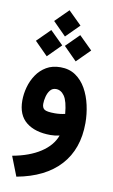

<svg xmlns="http://www.w3.org/2000/svg" viewBox="-105 -765 640 1084"><g transform="rotate(10 215.0 -223.0)"><path d="M127.4 -637.7 202.6 -712.4 278.3 -637.7 202.6 -562ZM211.4 -509.8 286.6 -584.5 362.3 -509.8 286.6 -434.1ZM45.4 -509.8 120.6 -584.5 196.3 -509.8 120.6 -434.1ZM270 -5.9Q243.7 0 218.8 0Q129.9 0 79.1 -40.8Q28.3 -81.5 28.3 -164.1Q28.3 -202.6 39.1 -241.7Q49.8 -280.8 72 -313.7Q94.2 -346.7 128.2 -366.7Q162.1 -386.7 209 -386.7Q259.3 -386.7 295.7 -361.8Q332 -336.9 355.5 -295.2Q378.9 -253.4 390.1 -202.6Q401.4 -151.9 401.4 -100.6Q401.4 48.8 316.4 142.1Q231.4 235.4 69.8 265.1L25.9 152.8Q122.6 135.3 185.5 94.2Q248.5 53.2 270 -5.9ZM279.8 -131.8Q273.4 -204.1 253.4 -232.7Q233.4 -261.2 205.1 -261.2Q184.1 -261.2 171.6 -245.6Q159.2 -230 153.6 -207.8Q147.9 -185.5 147.9 -166.5Q147.9 -144 161.6 -134.5Q175.3 -125 221.2 -125Q251.5 -125 279.8 -131.8Z"/></g></svg>

Font: Vazir UI
Style: Bold-UI
Weight: 700
Designer: Saber Rastikerdar
Foundry: Saber Rastikerdar
Version: Version 30.1.0